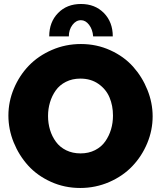

<svg xmlns="http://www.w3.org/2000/svg" viewBox="-20 -934 805 960"><path d="M324.2 -752H226.1Q226.1 -823.7 270.3 -868.9Q314.5 -914.1 384.8 -914.1Q455.1 -914.1 499.5 -868.9Q543.9 -823.7 543.9 -752H445.8Q442.9 -787.1 425.3 -810.1Q407.7 -833 384.8 -833Q359.9 -833 342 -809.1Q324.2 -785.2 324.2 -752ZM22 -356Q22 -425.8 49.3 -491Q76.7 -556.2 124 -605.5Q171.4 -654.8 239.5 -684.3Q307.6 -713.9 384.8 -713.9Q462.9 -713.9 531.2 -682.9Q599.6 -651.9 645.3 -600.8Q690.9 -549.8 717 -484.9Q743.2 -419.9 743.2 -352.1Q743.2 -282.7 716.1 -217.8Q689 -152.8 641.8 -103.3Q594.7 -53.7 526.4 -23.9Q458 5.9 380.9 5.9Q302.7 5.9 234.6 -24.9Q166.5 -55.7 120.6 -106.4Q74.7 -157.2 48.3 -222.4Q22 -287.6 22 -356ZM382.8 -167Q423.3 -167 455.3 -183.3Q487.3 -199.7 506.3 -227.1Q525.4 -254.4 535.2 -287.1Q544.9 -319.8 544.9 -356Q544.9 -405.8 527.6 -446.8Q510.3 -487.8 472.4 -514.4Q434.6 -541 381.8 -541Q341.3 -541 309.6 -524.9Q277.8 -508.8 258.8 -481.9Q239.7 -455.1 230 -422.4Q220.2 -389.6 220.2 -354Q220.2 -317.4 230.2 -284.4Q240.2 -251.5 259.8 -224.9Q279.3 -198.2 311 -182.6Q342.8 -167 382.8 -167Z"/></svg>

Font: Rawline Black
Style: Regular
Weight: 900
Designer: Matt McInerney, Pablo Impallari, Rodrigo Fuenzalida
Foundry: Matt McInerney, Pablo Impallari, Rodrigo Fuenzalida
Version: Version 4.020;PS 004.020;hotconv 1.0.88;makeotf.lib2.5.64775